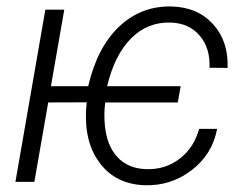

<svg xmlns="http://www.w3.org/2000/svg" viewBox="-20 -558 766 589"><path d="M136.2 -293.5H250.5Q278.3 -413.1 345.9 -476.8Q413.6 -540.5 506.8 -538.1Q585.9 -536.1 633.5 -483.9Q681.2 -431.6 678.2 -349.6L622.6 -350.1Q625.5 -409.7 593 -448.2Q560.5 -486.8 503.9 -488.8Q433.1 -491.2 382.3 -440.4Q331.5 -389.6 308.6 -293.5H534.2L525.4 -243.7H302.7Q298.3 -208.5 301.8 -172.9Q307.6 -111.3 340.1 -76.2Q372.6 -41 428.2 -39.1Q486.8 -37.1 531 -71Q575.2 -105 590.8 -162.6H646Q631.8 -85.4 568.8 -36.6Q505.9 12.2 425.3 10.3Q336.9 7.8 287.6 -55.9Q238.3 -119.6 244.1 -222.2L246.1 -244.1L127.9 -243.7L85.4 0H27.3L119.1 -528.3H177.2Z"/></svg>

Font: Roboto Light
Style: Italic
Weight: 300
Italic angle: -12°
Designer: Google
Version: Version 2.134; 2016; ttfautohint (v1.6)